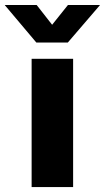

<svg xmlns="http://www.w3.org/2000/svg" viewBox="-80 -762 427 782"><path d="M48.8 0V-522.5H217.8V0ZM69.3 -741.7 132.3 -661.1 196.8 -741.7H326.7V-740.7L196.3 -588.9H67.9L-60.1 -740.7V-741.7Z"/></svg>

Font: Inter 28pt ExtraBold
Style: Regular
Weight: 800
Designer: Rasmus Andersson
Foundry: rsms
Version: Version 4.001;git-66647c0bb